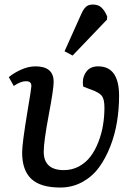

<svg xmlns="http://www.w3.org/2000/svg" viewBox="-20 -817 592 851"><path d="M339.8 -753.9Q349.6 -776.4 360.8 -786.6Q372.1 -796.9 391.1 -796.9Q416 -796.9 430.2 -783.2Q444.3 -769.5 455.1 -744.1L454.1 -730L301.8 -570.8L266.1 -589.8ZM137.2 -522.9Q217.8 -522.9 217.8 -454.1Q217.8 -421.9 195.8 -306.2Q173.8 -188.5 173.8 -145Q173.8 -63 263.2 -63Q299.8 -63 330.3 -79.6Q360.8 -96.2 381.3 -123.5Q401.9 -150.9 416 -187.3Q430.2 -223.6 436.5 -262Q442.9 -300.3 442.9 -339.8Q442.9 -376.5 431.9 -391.4Q420.9 -406.2 388.2 -418L349.1 -433.1Q347.2 -439.9 347.2 -452.1Q347.2 -480.5 364.5 -501.7Q381.8 -522.9 415 -522.9Q507.8 -522.9 507.8 -392.1Q507.8 -333.5 498.5 -276.9Q489.3 -220.2 468.5 -167.2Q447.8 -114.3 418.2 -74.2Q388.7 -34.2 344.5 -10Q300.3 14.2 247.1 14.2Q159.2 14.2 118.7 -24.2Q78.1 -62.5 78.1 -141.1Q78.1 -180.7 102.1 -325.2Q119.1 -425.8 119.1 -435.1Q119.1 -446.3 113.5 -451.7Q107.9 -457 94.2 -457Q71.8 -457 41 -436L19 -475.1Q40.5 -493.2 73 -508.1Q105.5 -522.9 137.2 -522.9Z"/></svg>

Font: Literata Book Medium
Style: Italic
Weight: 500
Italic angle: -3°
Designer: Latin by Veronika Burian and Jose Scaglione. Greek by Irene Vlachou. Cyrillic by Vera Evstafieva
Foundry: TypeTogether
Version: Version 1.003;PS 001.003;hotconv 1.0.88;makeotf.lib2.5.64775